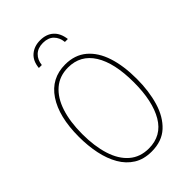

<svg xmlns="http://www.w3.org/2000/svg" viewBox="-273 -1034 1147 1147"><g transform="rotate(-45 300.0 -461.0)"><path d="M301 10Q235 10 188.5 -19Q142 -48 112.5 -99Q83 -150 69 -217Q55 -284 55 -360Q55 -530 120 -627Q185 -724 303 -724Q384 -724 438 -678.5Q492 -633 518.5 -551.5Q545 -470 545 -360Q545 -257 520 -173Q495 -89 441.5 -39.5Q388 10 301 10ZM302 -15Q410 -15 464 -107Q518 -199 518 -358Q518 -522 462.5 -610.5Q407 -699 302 -699Q230 -699 180.5 -656.5Q131 -614 106 -537.5Q81 -461 81 -358Q81 -255 105.5 -177.5Q130 -100 179.5 -57.5Q229 -15 302 -15ZM299 -932Q351 -932 383 -903.5Q415 -875 422 -820H397Q393 -860 368.5 -884.5Q344 -909 300 -909Q257 -909 231.5 -884.5Q206 -860 202 -820H177Q182 -875 215.5 -903.5Q249 -932 299 -932Z"/></g></svg>

Font: Noto Sans Mono Thin
Style: Regular
Weight: 100
Designer: Monotype Design Team
Foundry: Monotype Imaging Inc.
Version: Version 2.014